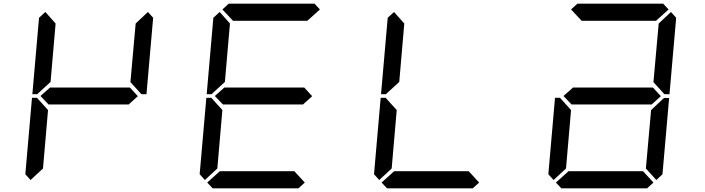

<svg xmlns="http://www.w3.org/2000/svg" viewBox="-20 -1020 3817 1040"><path d="M145.5 -44.9 117.2 -76.2 153.3 -490.2H180.7L184.6 -485.4L240.2 -423.8L212.9 -107.4ZM186.5 -514.6 182.6 -509.8H155.3L191.4 -923.8L225.6 -955.1L281.2 -892.6L253.9 -576.2ZM726.6 -499 675.8 -453.1V-454.1H244.1V-453.1L199.2 -500L252 -546.9V-545.9H683.6ZM781.2 -955.1 809.6 -923.8 773.4 -509.8H747.1L742.2 -513.7L686.5 -575.2L714.8 -892.6Z M1089.8 -44.9 1061.5 -76.2 1097.7 -490.2H1125L1128.9 -485.4L1184.6 -423.8L1157.2 -107.4ZM1130.9 -514.6 1127 -509.8H1099.6L1135.7 -923.8L1169.9 -955.1L1225.6 -892.6L1198.2 -576.2ZM1184.6 -968.8 1218.8 -1000H1683.6L1712.9 -968.8L1644.5 -907.2H1242.2ZM1670.9 -499 1620.1 -453.1V-454.1H1188.5V-453.1L1143.6 -500L1196.3 -546.9V-545.9H1627.9ZM1630.9 -31.2 1596.7 0H1131.8L1102.5 -31.2L1170.9 -92.8H1574.2Z M2034.2 -44.9 2005.9 -76.2 2042 -490.2H2069.3L2073.2 -485.4L2128.9 -423.8L2101.6 -107.4ZM2075.2 -514.6 2071.3 -509.8H2043.9L2080.1 -923.8L2114.3 -955.1L2169.9 -892.6L2142.6 -576.2ZM2575.2 -31.2 2541 0H2076.2L2046.9 -31.2L2115.2 -92.8H2518.6Z M2978.5 -44.9 2950.2 -76.2 2986.3 -490.2H3013.7L3017.6 -485.4L3073.2 -423.8L3045.9 -107.4ZM3073.2 -968.8 3107.4 -1000H3572.3L3601.6 -968.8L3533.2 -907.2H3130.9ZM3559.6 -499 3508.8 -453.1V-454.1H3077.1V-453.1L3032.2 -500L3085 -546.9V-545.9H3516.6ZM3572.3 -485.4 3578.1 -489.3H3604.5L3568.4 -76.2L3535.2 -44.9L3478.5 -107.4L3506.8 -423.8ZM3614.3 -955.1 3642.6 -923.8 3606.4 -509.8H3580.1L3575.2 -513.7L3519.5 -575.2L3547.9 -892.6ZM3519.5 -31.2 3485.4 0H3020.5L2991.2 -31.2L3059.6 -92.8H3462.9Z"/></svg>

Font: my7seg
Style: Book
Weight: 400
Italic angle: -5°
Designer: Keshikan(Twitter:@keshinomi_88pro)
Version: Version 0.46